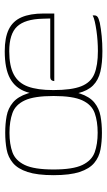

<svg xmlns="http://www.w3.org/2000/svg" viewBox="159 -604 452 810"><g transform="rotate(-90 385.0 -199.0)"><path d="M230 5Q192 5 159.5 -1Q127 -7 102.5 -27.5Q78 -48 64.5 -89Q51 -130 51 -199Q51 -268 64.5 -309Q78 -350 102.5 -370.5Q127 -391 159.5 -397Q192 -403 230 -403Q268 -403 300.5 -397Q333 -391 357.5 -370.5Q382 -350 395.5 -309Q409 -268 409 -199Q409 -129 395.5 -88Q382 -47 357.5 -27Q333 -7 300.5 -1Q268 5 230 5ZM230 -13Q278 -13 313 -25.5Q348 -38 366.5 -77.5Q385 -117 385 -199Q385 -281 366.5 -320.5Q348 -360 313 -372.5Q278 -385 230 -385Q182 -385 147.5 -372.5Q113 -360 94 -320.5Q75 -281 75 -199Q75 -117 94 -77.5Q113 -38 147.5 -25.5Q182 -13 230 -13ZM575 7Q524 7 488 -1.5Q452 -10 429.5 -32.5Q407 -55 397 -95.5Q387 -136 387 -200Q387 -269 402.5 -314.5Q418 -360 459 -382.5Q500 -405 574 -405Q631 -405 666 -388Q701 -371 717 -334.5Q733 -298 733 -241V-196H448Q448 -203 452 -208Q456 -213 466 -213H712L711 -246Q709 -320 678 -353Q647 -386 574 -386Q512 -386 476 -367Q440 -348 425 -307.5Q410 -267 410 -200Q410 -123 426 -82.5Q442 -42 478 -27Q514 -12 575 -12Q595 -12 617 -13.5Q639 -15 660 -18Q681 -21 698.5 -25Q716 -29 725 -34V-26Q725 -19 719.5 -14Q714 -9 694 -4Q669 1 638 4Q607 7 575 7Z"/></g></svg>

Font: Genos Thin
Style: Regular
Weight: 100
Designer: Robert E. Leuschke
Foundry: Robert E. Leuschke
Version: Version 1.010